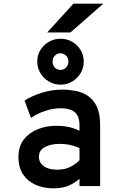

<svg xmlns="http://www.w3.org/2000/svg" viewBox="-20 -1009 656 1041"><path d="M269 12Q215.5 12 172.8 -7Q130 -26 105 -63.8Q80 -101.5 80 -158Q80 -217 110 -254.2Q140 -291.5 186.8 -309.2Q233.5 -327 284 -327Q323 -327 353.5 -320.2Q384 -313.5 411 -300V-330Q411 -364 399 -384.2Q387 -404.5 364.2 -413.2Q341.5 -422 310 -422Q267.5 -422 225.8 -408Q184 -394 148 -370L113 -464Q150 -487.5 204 -505.2Q258 -523 320 -523Q354 -523 389.8 -516.2Q425.5 -509.5 455.8 -489.8Q486 -470 504.5 -431.8Q523 -393.5 523 -331V0H411V-40Q390 -20 355.8 -4Q321.5 12 269 12ZM290 -89Q332 -89 361.8 -104.5Q391.5 -120 411 -140V-206Q390 -216.5 361.8 -222.8Q333.5 -229 302 -229Q258 -229 224.5 -212.2Q191 -195.5 191 -158Q191 -127.5 217 -108.2Q243 -89 290 -89ZM308.5 -550Q273.5 -550 245 -567Q216.5 -584 199.2 -612.2Q182 -640.5 182 -675.5Q182 -710 199.2 -738Q216.5 -766 245 -782.5Q273.5 -799 308.5 -799Q343 -799 371.5 -782.5Q400 -766 417 -738Q434 -710 434 -675.5Q434 -640.5 417 -612.2Q400 -584 371.5 -567Q343 -550 308.5 -550ZM308 -630Q325.5 -630 338.2 -642.8Q351 -655.5 351 -675Q351 -694.5 338.2 -707.2Q325.5 -720 308 -720Q289.5 -720 277.2 -707.2Q265 -694.5 265 -675Q265 -655.5 277.2 -642.8Q289.5 -630 308 -630ZM236 -833 378 -989H540L362 -833Z"/></svg>

Font: Overpass Mono
Style: Bold
Weight: 700
Monospace: yes
Designer: Delve Withrington, Dave Bailey
Foundry: Delve Fonts LLC
Version: Version 4.000